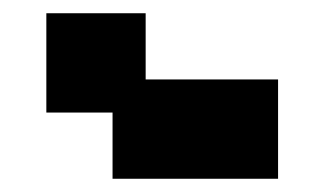

<svg xmlns="http://www.w3.org/2000/svg" viewBox="-20 -820 490 290"><path d="M400 -550V-700H200V-800H50V-650H150V-550Z"/></svg>

Font: LS-VG5000 Bold Shifted
Style: Regular
Weight: 400
Designer: Justin Bihan, 2021
Foundry: Justin Bihan, 2021
Version: Version 1.000;Glyphs 3.1.2 (3151)